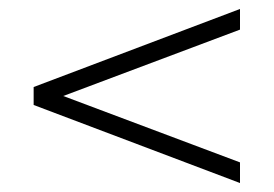

<svg xmlns="http://www.w3.org/2000/svg" viewBox="-20 -574 610 428"><path d="M515 -166V-212L121 -360L515 -508V-554L55 -380V-340Z"/></svg>

Font: Hauora ExtraLight
Style: Regular
Weight: 200
Designer: Mikhail Sharanda
Foundry: WCYS & Co.
Version: Version 1.010